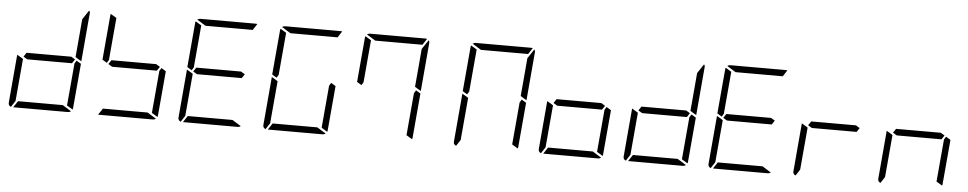

<svg xmlns="http://www.w3.org/2000/svg" viewBox="-48 -1420 9272 1839"><g transform="rotate(5 4588.0 -500.0)"><path d="M671 -498 715 -471 677 -41Q677 -36 673 -28L617 -62L635 -265L653 -469ZM757 -959 717 -500V-495L683 -515L673 -522L658 -531L676 -735L690 -897L749 -986Q759 -975 757 -959ZM629 -469H405H199L161 -492L187 -531H411H617L655 -508ZM576 -62 660 -10Q647 0 632 0H364H105L146 -62H370ZM83 -2Q56 -13 59 -41L99 -500V-505L138 -482L150 -474L158 -469L140 -265L122 -62Z M997 -735 979 -531 961 -502 917 -529 955 -959Q955 -964 959 -972L1015 -938ZM1487 -498 1531 -471 1493 -41Q1493 -36 1489 -28L1433 -62L1451 -265L1469 -469ZM1445 -469H1221H1015L977 -492L1003 -531H1227H1433L1471 -508ZM1392 -62 1476 -10Q1463 0 1448 0H1180H921L962 -62H1186Z M1813 -735 1795 -531 1777 -502 1733 -529 1771 -959Q1771 -964 1775 -972L1831 -938ZM2261 -469H2037H1831L1793 -492L1819 -531H2043H2249L2287 -508ZM1872 -938 1788 -990Q1801 -1000 1816 -1000H2084H2352Q2361 -1000 2365 -998L2326 -938H2078ZM2208 -62 2292 -10Q2279 0 2264 0H1996H1737L1778 -62H2002ZM1715 -2Q1688 -13 1691 -41L1731 -500V-505L1770 -482L1782 -474L1790 -469L1772 -265L1754 -62Z M2629 -735 2611 -531 2593 -502 2549 -529 2587 -959Q2587 -964 2591 -972L2647 -938ZM3119 -498 3163 -471 3125 -41Q3125 -36 3121 -28L3065 -62L3083 -265L3101 -469ZM2688 -938 2604 -990Q2617 -1000 2632 -1000H2900H3168Q3177 -1000 3181 -998L3142 -938H2894ZM3024 -62 3108 -10Q3095 0 3080 0H2812H2553L2594 -62H2818ZM2531 -2Q2504 -13 2507 -41L2547 -500V-505L2586 -482L2598 -474L2606 -469L2588 -265L2570 -62Z M3445 -735 3427 -531 3409 -502 3365 -529 3403 -959Q3403 -964 3407 -972L3463 -938ZM3935 -498 3979 -471 3941 -41Q3941 -36 3937 -28L3881 -62L3899 -265L3917 -469ZM4021 -959 3981 -500V-495L3947 -515L3937 -522L3922 -531L3940 -735L3954 -897L4013 -986Q4023 -975 4021 -959ZM3504 -938 3420 -990Q3433 -1000 3448 -1000H3716H3984Q3993 -1000 3997 -998L3958 -938H3710Z M4461 -735 4443 -531 4425 -502 4381 -529 4419 -959Q4419 -964 4423 -972L4479 -938ZM4951 -498 4995 -471 4957 -41Q4957 -36 4953 -28L4897 -62L4915 -265L4933 -469ZM5037 -959 4997 -500V-495L4963 -515L4953 -522L4938 -531L4956 -735L4970 -897L5029 -986Q5039 -975 5037 -959ZM4520 -938 4436 -990Q4449 -1000 4464 -1000H4732H5000Q5009 -1000 5013 -998L4974 -938H4726ZM4363 -2Q4336 -13 4339 -41L4379 -500V-505L4418 -482L4430 -474L4438 -469L4420 -265L4402 -62Z M5767 -498 5811 -471 5773 -41Q5773 -36 5769 -28L5713 -62L5731 -265L5749 -469ZM5725 -469H5501H5295L5257 -492L5283 -531H5507H5713L5751 -508ZM5672 -62 5756 -10Q5743 0 5728 0H5460H5201L5242 -62H5466ZM5179 -2Q5152 -13 5155 -41L5195 -500V-505L5234 -482L5246 -474L5254 -469L5236 -265L5218 -62Z M6583 -498 6627 -471 6589 -41Q6589 -36 6585 -28L6529 -62L6547 -265L6565 -469ZM6669 -959 6629 -500V-495L6595 -515L6585 -522L6570 -531L6588 -735L6602 -897L6661 -986Q6671 -975 6669 -959ZM6541 -469H6317H6111L6073 -492L6099 -531H6323H6529L6567 -508ZM6488 -62 6572 -10Q6559 0 6544 0H6276H6017L6058 -62H6282ZM5995 -2Q5968 -13 5971 -41L6011 -500V-505L6050 -482L6062 -474L6070 -469L6052 -265L6034 -62Z M6909 -735 6891 -531 6873 -502 6829 -529 6867 -959Q6867 -964 6871 -972L6927 -938ZM7357 -469H7133H6927L6889 -492L6915 -531H7139H7345L7383 -508ZM6968 -938 6884 -990Q6897 -1000 6912 -1000H7180H7448Q7457 -1000 7461 -998L7422 -938H7174ZM7304 -62 7388 -10Q7375 0 7360 0H7092H6833L6874 -62H7098ZM6811 -2Q6784 -13 6787 -41L6827 -500V-505L6866 -482L6878 -474L6886 -469L6868 -265L6850 -62Z M8173 -469H7949H7743L7705 -492L7731 -531H7955H8161L8199 -508ZM7627 -2Q7600 -13 7603 -41L7643 -500V-505L7682 -482L7694 -474L7702 -469L7684 -265L7666 -62Z M9031 -498 9075 -471 9037 -41Q9037 -36 9033 -28L8977 -62L8995 -265L9013 -469ZM8989 -469H8765H8559L8521 -492L8547 -531H8771H8977L9015 -508ZM8443 -2Q8416 -13 8419 -41L8459 -500V-505L8498 -482L8510 -474L8518 -469L8500 -265L8482 -62Z"/></g></svg>

Font: DSEG7 Modern
Style: Light Italic
Weight: 300
Italic angle: -5°
Designer: Keshikan(Twitter:@keshinomi_88pro)
Version: Version 0.46